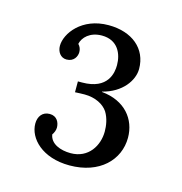

<svg xmlns="http://www.w3.org/2000/svg" viewBox="-71 -781 513 542"><g transform="rotate(15 185.0 -510.5)"><path d="M54.2 -394.5C54.2 -351.6 97.7 -305.2 177.7 -305.2C265.6 -305.2 317.4 -358.4 317.4 -423.3C317.4 -477.1 281.7 -522.9 212.9 -529.3V-530.3C269 -544.4 297.4 -585.4 297.4 -619.1C297.4 -678.2 251.5 -716.3 182.6 -716.3C104.5 -716.3 64.5 -660.6 64.5 -624.5C64.5 -607.4 74.7 -591.8 92.3 -591.8C114.3 -591.8 122.1 -609.4 122.1 -621.1C122.1 -629.9 119.1 -637.2 113.3 -643.1C117.2 -662.6 137.2 -683.1 171.9 -683.1C218.8 -683.1 234.4 -646 234.4 -613.3C234.4 -591.8 228 -540.5 151.4 -540.5H139.6V-508.8C149.9 -509.3 159.2 -509.8 167.5 -509.8C199.2 -509.8 223.6 -496.6 235.4 -479C246.6 -460.9 249.5 -439.5 249.5 -423.3C249.5 -382.3 224.1 -339.4 171.9 -339.4C142.1 -339.4 112.3 -350.6 108.4 -377.4C112.8 -383.3 116.2 -391.6 116.2 -398.9C116.2 -413.6 108.4 -431.2 86.9 -431.2C65.9 -431.2 54.2 -415.5 54.2 -394.5Z"/></g></svg>

Font: Parastoo
Style: Regular
Weight: 400
Foundry: Saber Rastikerdar (saber.rastikerdar@gmail.com)
Version: Version 2.0.1